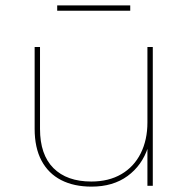

<svg xmlns="http://www.w3.org/2000/svg" viewBox="-20 -692 704 715"><path d="M321 3Q255 3 207.5 -21.5Q160 -46 134.5 -94Q109 -142 109 -212V-517H129V-212Q129 -116 179 -66Q229 -16 320 -16Q385 -16 432 -43.5Q479 -71 504 -121Q529 -171 529 -236V-517H549V0H529V-146L531 -143Q509 -76 455 -36.5Q401 3 321 3ZM193 -652V-672H465V-652Z"/></svg>

Font: Montserrat Thin Thin
Style: Regular
Weight: 250
Version: Version 9.000